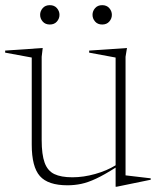

<svg xmlns="http://www.w3.org/2000/svg" viewBox="-29 -708 604 744"><path d="M132.5 -165.5Q132.5 -109 144 -77.5Q155.5 -46 181.5 -33.5Q207.5 -21 251.5 -21Q294.5 -21 339.8 -33.8Q385 -46.5 419 -67.5V-485L316.5 -504V-512L463 -522L457.5 -488V-28.5L555 -17V-11.5L423.5 15.5H419V-58.5Q375 -30.5 343.5 -15.8Q312 -1 285.8 4.5Q259.5 10 232.5 10Q157 10 125.5 -25.8Q94 -61.5 94 -147.5V-485L-9 -504V-512L136.5 -522L132.5 -488ZM164 -613Q146.5 -613 136.5 -624.5Q126.5 -636 126.5 -650.5Q126.5 -665 136.5 -676.5Q146.5 -688 164 -688Q181.5 -688 191.5 -676.5Q201.5 -665 201.5 -650.5Q201.5 -636 191.5 -624.5Q181.5 -613 164 -613ZM367 -613Q349.5 -613 339.5 -624.5Q329.5 -636 329.5 -650.5Q329.5 -665 339.5 -676.5Q349.5 -688 367 -688Q384.5 -688 394.5 -676.5Q404.5 -665 404.5 -650.5Q404.5 -636 394.5 -624.5Q384.5 -613 367 -613Z"/></svg>

Font: Newsreader Display ExtraLight
Style: Regular
Weight: 275
Designer: Hugues Gentile
Foundry: Production Type
Version: Version 1.002